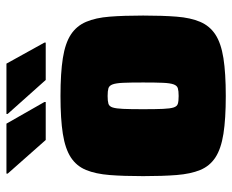

<svg xmlns="http://www.w3.org/2000/svg" viewBox="-84 -646 738 611"><g transform="rotate(-90 285.5 -341.0)"><path d="M285 8Q212 8 164.5 0.5Q117 -7 89.5 -25Q62 -43 49.5 -73.5Q37 -104 33.5 -148.5Q30 -193 30 -255Q30 -317 33.5 -361.5Q37 -406 49.5 -436.5Q62 -467 89.5 -485Q117 -503 164.5 -510.5Q212 -518 285 -518Q358 -518 405.5 -510.5Q453 -503 480.5 -485Q508 -467 521 -436.5Q534 -406 537.5 -361.5Q541 -317 541 -255Q541 -193 537.5 -148.5Q534 -104 521 -73.5Q508 -43 480.5 -25Q453 -7 405.5 0.5Q358 8 285 8ZM285 -142Q301 -142 309.5 -144.5Q318 -147 322 -158Q326 -169 327 -192Q328 -215 328 -255Q328 -296 327 -318.5Q326 -341 322 -352Q318 -363 309.5 -365.5Q301 -368 285 -368Q269 -368 260.5 -365.5Q252 -363 248.5 -352Q245 -341 244 -318.5Q243 -296 243 -255Q243 -215 244 -192Q245 -169 248.5 -158Q252 -147 260.5 -144.5Q269 -142 285 -142ZM455 -565H336L228 -686V-690H388L455 -569ZM266 -565H145L38 -686V-690H197L266 -569Z"/></g></svg>

Font: Saira Thin Black
Style: Regular
Weight: 900
Version: Version 1.101